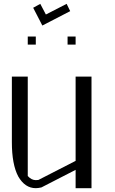

<svg xmlns="http://www.w3.org/2000/svg" viewBox="-20 -983 602 1003"><path d="M219.7 -907.2 328.1 -962.9 346.7 -924.8 201.2 -849.6 153.3 -942.4 190.4 -962.9ZM375 -792V-750H333V-792ZM167 -792V-750H125V-792ZM458 -583V0H375V-95.7L196.3 -3.9Q178.7 0 167 0Q110.4 0 75.2 -61.5Q42 -124 42 -240.2V-583H125V-63.5Q144.5 -42 167 -42Q176.8 -42 180.7 -43L375 -142.6V-583Z"/></svg>

Font: wanta
Style: Medium
Weight: 500
Version: Version 0.91